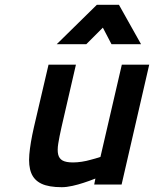

<svg xmlns="http://www.w3.org/2000/svg" viewBox="-20 -768 641 799"><path d="M601 -499 486 0H372L377 -25Q352 -15 327 -7Q306 0 281.5 5.5Q257 11 237 11Q183 11 152.5 -3.5Q122 -18 110 -48Q98 -78 102 -125Q106 -172 121 -238L182 -499H296L236 -239Q227 -199 222.5 -171Q218 -143 222 -125.5Q226 -108 240.5 -100Q255 -92 284 -92Q301 -92 320.5 -95Q340 -98 357 -103Q377 -108 398 -115L487 -499ZM383 -748H475L567 -584H444L408 -653L339 -584H216Z"/></svg>

Font: Panefresco 800wt
Style: Italic
Weight: 800
Foundry: Campivisivi & Chank Co
Version: Version 1.001